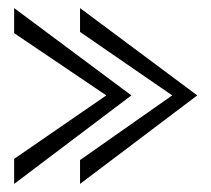

<svg xmlns="http://www.w3.org/2000/svg" viewBox="-20 -531 523 475"><path d="M178 -511 468 -295 178 -76V-135L406 -295L178 -452ZM15 -511 305 -295 15 -76V-138L243 -295L15 -449Z"/></svg>

Font: Darker Grotesque Medium
Style: Regular
Weight: 500
Designer: Gabriel Lam
Foundry: TypeRant
Version: Version 1.000;gftools[0.9.28]